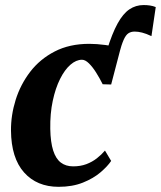

<svg xmlns="http://www.w3.org/2000/svg" viewBox="-20 -729 636 760"><path d="M420 -394.5 403.5 -531Q424 -597 445.5 -636Q467 -675 492.2 -692Q517.5 -709 548.5 -709Q562 -709 573.8 -707.2Q585.5 -705.5 596.5 -701L579.5 -586Q558.5 -596 542.5 -600Q526.5 -604 513 -604Q498.5 -604 488.2 -597.2Q478 -590.5 469.5 -571.5Q461 -552.5 451 -514.5ZM212 10.5Q126 10.5 75.2 -46.5Q24.5 -103.5 23.5 -212Q23 -273 42 -333.8Q61 -394.5 99.5 -444.8Q138 -495 196.5 -525.2Q255 -555.5 333.5 -555.5Q362.5 -555.5 397.8 -550.8Q433 -546 457 -536L420 -394.5L386.5 -395.5Q374.5 -419.5 360.5 -441.8Q346.5 -464 332 -478.2Q317.5 -492.5 304.5 -492.5Q281.5 -492.5 258.8 -472.8Q236 -453 217.8 -416.5Q199.5 -380 188.8 -329.8Q178 -279.5 179 -219Q180 -166 190.5 -133.2Q201 -100.5 220.8 -85.5Q240.5 -70.5 269.5 -70.5Q298.5 -70.5 321.8 -79.2Q345 -88 363.2 -102.2Q381.5 -116.5 395.5 -133L420 -92Q406 -71 378 -47Q350 -23 308.2 -6.2Q266.5 10.5 212 10.5Z"/></svg>

Font: Merriweather 48pt ExtraBold
Style: Italic
Weight: 800
Italic angle: -7.8°
Version: Version 2.101